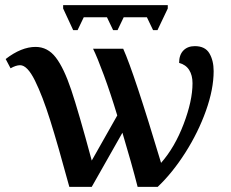

<svg xmlns="http://www.w3.org/2000/svg" viewBox="-20 -725 898 745"><path d="M58 -472Q42 -472 21 -460L2 -496Q63 -543 118 -543Q165 -543 196.5 -502Q228 -461 256.5 -376Q285 -291 336 -102L435 -277Q409 -363 383 -433.5Q357 -504 341 -536H458Q500 -443 605 -93Q658 -153 692.5 -243.5Q727 -334 727 -402Q727 -433 714 -453.5Q701 -474 675 -481Q675 -512 691.5 -529Q708 -546 736 -546Q776 -546 792.5 -518Q809 -490 809 -449Q809 -379 779 -295Q749 -211 699 -132.5Q649 -54 592 0H514Q491 -90 455 -210L336 0H249Q205 -162 175 -257.5Q145 -353 115.5 -412.5Q86 -472 58 -472ZM225 -692V-705H631V-692L591 -608H574L550 -658H460L436 -608H419L395 -658H305L281 -608H264Z"/></svg>

Font: Noto Serif SemiBold
Style: Regular
Weight: 600
Designer: Monotype Design Team
Foundry: Monotype Imaging Inc.
Version: Version 1.001